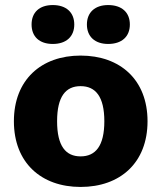

<svg xmlns="http://www.w3.org/2000/svg" viewBox="-20 -730 639 760"><path d="M189 -710C136 -710 105 -681 105 -633C105 -585 136 -556 189 -556C242 -556 274 -585 274 -633C274 -681 242 -710 189 -710ZM408 -710C356 -710 324 -681 324 -633C324 -585 356 -556 408 -556C462 -556 494 -585 494 -633C494 -681 462 -710 408 -710ZM299 -510C143 -510 35 -414 35 -250C35 -86 143 10 299 10C456 10 564 -86 564 -250C564 -414 456 -510 299 -510ZM299 -389C358 -389 393 -348 393 -250C393 -152 358 -111 299 -111C240 -111 206 -152 206 -250C206 -348 240 -389 299 -389Z"/></svg>

Font: Work Sans
Style: Bold
Weight: 700
Designer: Wei Huang
Foundry: Wei Huang
Version: Version 2.012